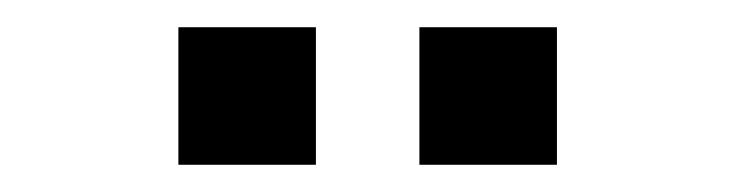

<svg xmlns="http://www.w3.org/2000/svg" viewBox="-20 -728 540 141"><path d="M288 -607V-708H389V-607ZM111 -607V-708H212V-607Z"/></svg>

Font: Nunito Sans 10pt SemiCondensed SemiBold
Style: Regular
Weight: 600
Width: 4
Designer: Vernon Adams
Foundry: Vernon Adams
Version: Version 3.101;gftools[0.9.27]